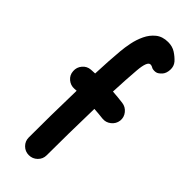

<svg xmlns="http://www.w3.org/2000/svg" viewBox="-294 -885 986 986"><g transform="rotate(45 198.5 -392.5)"><path d="M25.9 -399.9Q23.9 -426.8 41.3 -447.3Q58.6 -467.8 85.4 -469.7Q100.6 -470.7 114.3 -471.2Q116.2 -519.5 118.9 -563.5Q121.6 -607.4 125 -644.5Q127.4 -672.4 134.5 -707.8Q141.6 -743.2 157 -775.6Q172.4 -808.1 198.7 -829.3Q225.1 -850.6 265.6 -850.6Q296.9 -850.6 319.8 -835.7Q342.8 -820.8 359.4 -802.2Q375 -783.7 373.8 -757.8Q372.6 -731.9 359.9 -716.8Q344.7 -699.7 332 -696.8Q319.3 -693.8 305.2 -697.3Q292.5 -705.1 282.7 -705.1Q260.3 -705.1 254.4 -633.3Q251.5 -599.1 249 -557.4Q246.6 -515.6 244.6 -470.2Q280.8 -467.8 319.3 -462.9Q345.7 -459.5 362.5 -438.5Q379.4 -417.5 376.5 -391.1Q373 -364.7 351.8 -347.9Q330.6 -331.1 304.2 -334Q272 -337.9 240.2 -339.8Q237.8 -247.1 236.6 -156.5Q235.4 -65.9 235.4 2Q235.4 28.8 216.1 47.6Q196.8 66.4 169.9 66.4Q143.1 66.4 124.3 47.6Q105.5 28.8 105.5 2Q105.5 -66.4 106.4 -157Q107.4 -247.6 109.9 -341.3Q102.5 -340.8 95.2 -340.3Q68.4 -338.4 47.9 -355.7Q27.3 -373 25.9 -399.9Z"/></g></svg>

Font: Mikhak-DS2-FD Bold
Style: Regular
Weight: 700
Designer: Amin Abedi
Version: Version 3.4